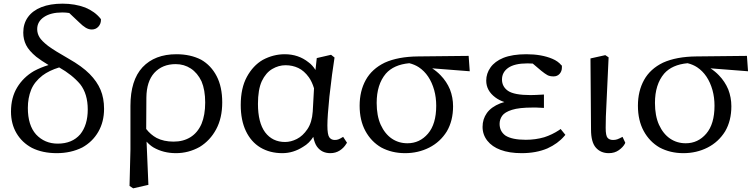

<svg xmlns="http://www.w3.org/2000/svg" viewBox="-20 -822 4123 1048"><path d="M150 -332Q132 -287 132 -233Q132 -138 177 -88Q224 -38 295 -38Q374 -38 418 -89Q459 -140 459 -224.5Q459 -309 418 -362Q374 -414 303 -454Q248 -437 212 -410Q168 -376 150 -332ZM548 -228Q548 -157 516.5 -102.5Q485 -48 429 -17Q367 14 289.5 14Q212 14 154 -15Q100 -44 70 -95Q40 -146 40 -213Q40 -289 73.5 -344.5Q107 -400 165 -434Q202 -454 245 -467Q205 -491 178 -512Q138 -545 122.5 -576Q107 -607 107 -644Q107 -693 132.5 -728.5Q158 -764 206 -783Q254 -802 321.5 -802Q389 -802 445 -781Q498 -759 529 -720L531 -717V-713Q531 -692 517 -676.5Q503 -661 481 -661Q464 -661 447.5 -671Q431 -681 412 -700L358 -751Q340 -754 320 -754Q257 -754 220 -729Q183 -704 183 -663Q183 -640 195 -619.5Q207 -599 243 -571Q280 -544 354 -502Q428 -460 469 -418.5Q510 -377 529 -331.5Q548 -286 548 -228Z M778 -118Q802 -87 835 -69Q874 -49 927.5 -49Q981 -49 1020 -73.5Q1059 -98 1080 -146Q1100 -194 1100 -262.5Q1100 -331 1080 -378Q1058 -424 1021.5 -448Q985 -472 939 -472Q866 -472 822 -424Q780 -377 779 -290ZM692 -5V-244Q692 -384 758 -455Q825 -526 943 -526Q1020 -526 1078 -496Q1132 -465 1162.5 -406.5Q1193 -348 1193 -263Q1193 -178 1160 -116.5Q1127 -55 1070 -20Q1009 14 940.5 14Q872 14 818 -17Q798 -29 780 -49L790 187L707 206L687 193Z M1694 -340Q1683 -376 1666 -400Q1640 -436 1608 -451Q1576 -466 1538.5 -466Q1501 -466 1466 -445.5Q1431 -425 1409 -379Q1388 -333 1388 -255Q1388 -153 1427 -100Q1467 -47 1536 -47Q1568 -47 1600.5 -63.5Q1633 -80 1658 -117Q1683 -154 1687 -213ZM1294 -249Q1294 -341 1327.5 -402.5Q1361 -464 1414 -495Q1472 -526 1534 -526Q1609 -526 1664 -482Q1686 -466 1702 -440L1709 -505L1787 -523L1806 -508Q1793 -428 1778 -295Q1767 -187 1767 -137Q1767 -87 1777.5 -72.5Q1788 -58 1807 -58Q1818 -58 1826.5 -61Q1835 -64 1853 -75L1874 -43L1870 -37Q1857 -15 1834.5 -0.5Q1812 14 1783 14Q1736 14 1710 -22Q1697 -40 1690 -75Q1668 -40 1635 -21Q1581 14 1521 14Q1453 14 1401 -17Q1350 -48 1322 -107Q1294 -166 1294 -249Z M2086 -420Q2036 -361 2036 -260Q2036 -190 2058 -141Q2081 -91 2118.5 -65.5Q2156 -40 2204 -40Q2271 -40 2316 -92.5Q2361 -145 2361 -245Q2361 -290 2350 -330Q2326 -415 2266 -455Q2243 -470 2214 -477Q2129 -469 2086 -420ZM2061 -17Q2006 -49 1974.5 -107Q1943 -165 1943 -245Q1943 -325 1976.5 -385.5Q2010 -446 2080 -480Q2153 -513 2262 -514L2538 -517L2544 -433L2339 -449Q2365 -432 2385 -411Q2418 -377 2436 -334Q2453 -290 2453 -242Q2453 -163 2419 -105Q2383 -47 2323 -16.5Q2263 14 2191 14Q2119 14 2061 -17Z M2968 -12Q2907 14 2827 14Q2760 14 2712 -4Q2666 -21 2640 -54Q2614 -87 2614 -129.5Q2614 -172 2637.5 -205Q2661 -238 2711 -258Q2721 -262 2733 -265Q2704 -275 2684 -290Q2634 -327 2634 -382Q2634 -421 2657.5 -454Q2681 -487 2727 -506Q2777 -526 2853 -526Q2936 -526 2995 -501Q3026 -488 3044 -466L3047 -464Q3047 -456 3047 -453Q3047 -433 3034.5 -419Q3022 -405 3001.5 -405Q2981 -405 2968 -412Q2955 -419 2934 -436Q2933 -436 2888 -475Q2874 -476 2859 -476Q2788 -476 2753 -451Q2720 -427 2720 -388Q2720 -349 2753 -326Q2787 -303 2876 -303Q2897 -303 2949 -306V-233Q2916 -235 2907 -235H2887Q2814 -235 2774.5 -222.5Q2735 -210 2721 -190Q2707 -170 2707 -146Q2707 -105 2739 -82Q2775 -59 2850 -59Q2903 -59 2951 -73Q2994 -87 3032 -112L3040 -118L3066 -86L3060 -79Q3025 -38 2968 -12Z M3286 -124Q3286 -81 3296.5 -69.5Q3307 -58 3326 -58Q3339 -58 3349 -61.5Q3359 -65 3378 -75L3393 -43L3391 -38Q3381 -19 3358 -2.5Q3335 14 3303 14Q3259 14 3232.5 -16Q3206 -46 3206 -115L3203 -503L3284 -521L3302 -509Q3288 -220 3287 -185.5Q3286 -151 3286 -124Z M3605 -420Q3555 -361 3555 -260Q3555 -190 3577 -141Q3600 -91 3637.5 -65.5Q3675 -40 3723 -40Q3790 -40 3835 -92.5Q3880 -145 3880 -245Q3880 -290 3869 -330Q3845 -415 3785 -455Q3762 -470 3733 -477Q3648 -469 3605 -420ZM3580 -17Q3525 -49 3493.5 -107Q3462 -165 3462 -245Q3462 -325 3495.5 -385.5Q3529 -446 3599 -480Q3672 -513 3781 -514L4057 -517L4063 -433L3858 -449Q3884 -432 3904 -411Q3937 -377 3955 -334Q3972 -290 3972 -242Q3972 -163 3938 -105Q3902 -47 3842 -16.5Q3782 14 3710 14Q3638 14 3580 -17Z"/></svg>

Font: Early Summer Mincho Screen
Style: Regular
Weight: 400
Designer: GuiWonder
Version: Version 1.002